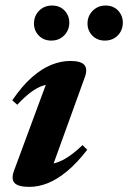

<svg xmlns="http://www.w3.org/2000/svg" viewBox="-20 -680 476 712"><path d="M32 -47 161 -395.5 187.5 -369Q162.5 -370 139.8 -362.5Q117 -355 93.8 -337.5Q70.5 -320 44 -291.5L25.5 -308Q62 -361.5 98.5 -393.5Q135 -425.5 170.8 -439.8Q206.5 -454 240.5 -454Q279.5 -454 292.5 -439.5Q305.5 -425 295 -395L165.5 -37L139.5 -70Q163.5 -69 186.2 -75.8Q209 -82.5 233.5 -98.8Q258 -115 286 -142L303.5 -124.5Q265.5 -75.5 229 -45.2Q192.5 -15 157.8 -1Q123 13 89 13Q47.5 13 34 -1.5Q20.5 -16 32 -47ZM170 -529.5Q142 -529.5 124 -548Q106 -566.5 106 -593Q106 -611.5 114.5 -626.5Q123 -641.5 138 -650.5Q153 -659.5 173 -659.5Q201.5 -659.5 219.2 -641Q237 -622.5 237 -595.5Q237 -577.5 228.5 -562.5Q220 -547.5 205.2 -538.5Q190.5 -529.5 170 -529.5ZM369 -529.5Q340.5 -529.5 322.5 -548Q304.5 -566.5 304.5 -593Q304.5 -611.5 313.2 -626.5Q322 -641.5 337 -650.5Q352 -659.5 371.5 -659.5Q400 -659.5 417.8 -641Q435.5 -622.5 435.5 -595.5Q435.5 -577.5 427.2 -562.5Q419 -547.5 404 -538.5Q389 -529.5 369 -529.5Z"/></svg>

Font: Newsreader 24pt
Style: Bold Italic
Weight: 700
Italic angle: -17°
Designer: Hugues Gentile
Foundry: Production Type
Version: Version 1.003